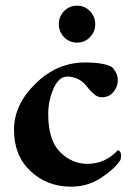

<svg xmlns="http://www.w3.org/2000/svg" viewBox="-20 -662 477 690"><path d="M210.4 -528.3Q191.4 -547.9 191.4 -575.2Q191.4 -602.5 210.4 -622.1Q229.5 -641.6 256.8 -641.6Q284.2 -641.6 303.2 -622.1Q322.3 -602.5 322.3 -575.2Q322.3 -547.9 303.2 -528.3Q284.2 -508.8 256.8 -508.8Q229.5 -508.8 210.4 -528.3ZM403.3 -373Q403.3 -350.6 387.7 -331.5Q372.1 -312.5 346.7 -312.5Q338.9 -312.5 332 -314.9Q325.2 -317.4 318.8 -323.2Q312.5 -329.1 308.1 -333Q303.7 -336.9 296.9 -345.2Q290 -353.5 288.1 -356.4Q260.7 -386.7 221.7 -386.7Q191.4 -386.7 172.4 -343.8Q153.3 -300.8 153.3 -252Q153.3 -158.2 195.8 -115.7Q238.3 -73.2 293.9 -73.2Q358.4 -73.2 403.3 -122.1Q415 -119.1 415 -104.5Q415 -89.8 412.1 -85.9Q392.6 -55.7 344.2 -23.4Q295.9 8.8 235.4 8.8Q149.4 8.8 89.8 -46.9Q30.3 -102.5 30.3 -195.3Q30.3 -286.1 107.9 -361.8Q185.5 -437.5 285.2 -437.5Q356.4 -437.5 383.8 -419.9Q403.3 -398.4 403.3 -373Z"/></svg>

Font: Crimson
Style: Bold
Weight: 700
Version: Version 0.8 ; ttfautohint (v1.00) -l 8 -r 50 -G 200 -x 14 -D